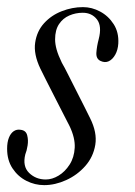

<svg xmlns="http://www.w3.org/2000/svg" viewBox="-33 -520 382 545"><path d="M252.4 -347Q239.2 -353.1 240.6 -371.1Q241.9 -389.1 247.1 -408.5Q256.9 -446.1 242.2 -464.9Q227.5 -483.8 201.8 -483.8Q181.8 -483.8 163.7 -476Q145.6 -468.2 134.5 -451.5Q123.4 -434.8 123.4 -408.2Q123.4 -394.9 127.8 -379.1Q132.2 -363.4 142.6 -341.8Q149.9 -329.5 161 -307.1Q172.1 -284.8 184.8 -260Q197.4 -235.2 207.7 -214.8Q218 -194.2 222.6 -184.8Q243.2 -143.8 237.5 -109.1Q231.8 -74.5 209.1 -48.8Q186.4 -23.1 154.9 -8.8Q123.5 5.5 92.4 5.5Q65.9 5.5 41.9 -6.7Q17.9 -18.9 2.6 -42Q-12.8 -65.1 -12.8 -97.8Q-12.8 -116.4 -7.8 -128.9Q-2.9 -141.5 5.9 -147.6Q14.8 -153.6 26.1 -151.5Q40.8 -149.6 44.2 -135.9Q47.8 -122.2 45.3 -106.9Q42.9 -91.6 38.8 -81.8Q30.5 -47.9 49.6 -29.2Q68.8 -10.5 96.9 -10.5Q115 -10.5 133.3 -21.5Q151.6 -32.5 164.6 -52.8Q177.6 -73 179.1 -100.8Q180.5 -128.5 164.5 -162Q160 -170.9 148.7 -192.8Q137.4 -214.6 124.1 -240.9Q110.8 -267.2 98.9 -290.4Q87.1 -313.6 81.6 -325.1Q62 -366.2 66.8 -398.8Q71.5 -431.4 92.1 -454.1Q112.8 -476.8 142.3 -488.2Q171.9 -499.8 202.5 -499.8Q227.9 -499.8 251.2 -487.2Q274.6 -474.8 289.6 -451.5Q304.6 -428.2 302.8 -396.4Q301.6 -378 294.1 -364.7Q286.6 -351.4 275.8 -346.2Q264.9 -341.1 252.4 -347Z"/></svg>

Font: Emberly Black
Style: Italic
Weight: 900
Italic angle: -12°
Designer: Rajesh Rajput
Foundry: Rajesh Rajput
Version: Version 1.000